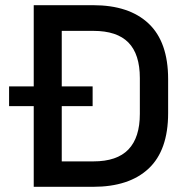

<svg xmlns="http://www.w3.org/2000/svg" viewBox="-20 -720 704 740"><path d="M110 0V-700H339Q478 -700 553 -629Q628 -558 628 -415V-284Q628 -141 553 -70.5Q478 0 339 0ZM218 -98H340Q431 -98 475 -144Q519 -190 519 -281V-419Q519 -511 475 -556Q431 -601 340 -601H218ZM15 -311V-387H337V-311Z"/></svg>

Font: Space Grotesk Frontify Medium
Style: Regular
Weight: 500
Designer: Florian Karsten
Version: Version 2.000